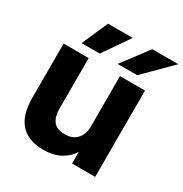

<svg xmlns="http://www.w3.org/2000/svg" viewBox="-174 -874 975 1021"><g transform="rotate(30 314.0 -363.5)"><path d="M232.3 13.2Q140.7 13.2 92.8 -38.9Q45 -91 45 -197.2V-530H199V-220.7Q199 -169.2 220.5 -142.2Q242 -115.2 289.8 -115.2Q324.5 -115.2 346.7 -129.2Q369 -143.2 380 -166.9Q391 -190.7 391 -220.7V-530H544.7V0H403V-71.7Q382.5 -36.5 339.7 -11.7Q297 13.2 232.3 13.2ZM238 -580H126.5L196.8 -740H348.2ZM467.8 -580H348L468.2 -740H628Z"/></g></svg>

Font: Golos Text
Style: Regular
Weight: 400
Designer: A.Korolkova, Vitaly Kuzmin
Foundry: ParaType Ltd
Version: Version 2.004